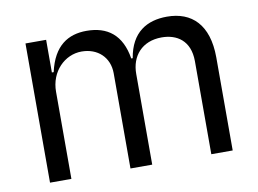

<svg xmlns="http://www.w3.org/2000/svg" viewBox="-65 -647 994 741"><g transform="rotate(-10 432.5 -276.5)"><path d="M158.4 0V-340.9C158 -420.8 216.3 -477.3 282 -477.3C345.2 -477.3 389.6 -435.7 389.9 -373.6V0H475.1V-355.1C474.8 -425.4 518.8 -477.3 595.9 -477.3C655.2 -477.3 706.3 -445.7 706.7 -365.1V0H790.5V-365.1C790.1 -493.3 726.9 -552.6 630 -552.6C551.5 -552.6 488.6 -516.7 472.3 -417.6H466.6C451.3 -512.1 396.7 -552.6 314.6 -552.6C243.3 -552.6 185 -518.5 162.6 -417.6H155.5V-545.5H74.6V0Z"/></g></svg>

Font: Riot Sans 2.0
Style: Regular
Weight: 400
Designer: Rasmus Andersson
Foundry: rsms
Version: Version 3.006;hotconv 1.0.109;makeotfexe 2.5.65596